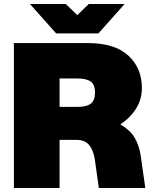

<svg xmlns="http://www.w3.org/2000/svg" viewBox="-20 -934 758 954"><path d="M49 -720H416Q550 -720 617.5 -658Q685 -596 685 -497Q685 -441 656.5 -395Q628 -349 578 -316Q625 -289 648 -251.5Q671 -214 679 -161L702 0H471L451 -143Q443 -191 421.5 -215Q400 -239 360 -239H276V0H49ZM366 -403Q409 -403 430.5 -418.5Q452 -434 452 -474Q452 -514 430.5 -529Q409 -544 366 -544H276V-403ZM129 -914H307L364 -859L421 -914H599L469 -768H259Z"/></svg>

Font: Aspekta 1000
Style: Regular
Weight: 1000
Designer: Ivo Dolenc
Version: Version 2.000